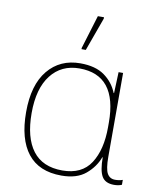

<svg xmlns="http://www.w3.org/2000/svg" viewBox="-87 -845 773 924"><g transform="rotate(10 299.5 -383.0)"><path d="M276 10Q166 10 111 -60Q56 -130 56 -262Q56 -395 115 -466.5Q174 -538 273 -538Q347 -538 391 -506.5Q435 -475 455 -425H457L461 -528H483V-119Q483 -59 495.5 -37Q508 -15 534 -15Q555 -15 571 -21V3Q555 10 533 10Q490 10 473.5 -18.5Q457 -47 457 -111H455Q437 -62 394 -26Q351 10 276 10ZM276 -15Q371 -15 414 -81.5Q457 -148 457 -258V-281Q457 -513 273 -513Q185 -513 134 -447.5Q83 -382 83 -262Q83 -142 131 -78.5Q179 -15 276 -15ZM266 -606V-612L316 -776H346V-769L287 -606Z"/></g></svg>

Font: Noto Sans Thin
Style: Regular
Weight: 100
Designer: Monotype Design Team
Foundry: Monotype Imaging Inc.
Version: Version 2.007